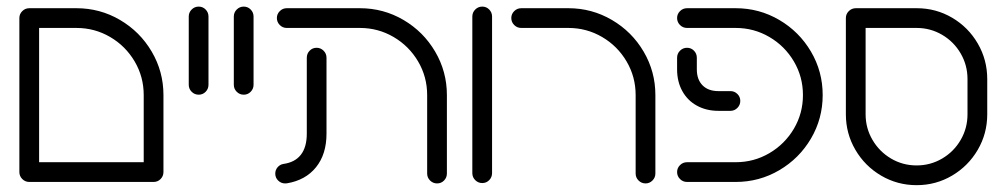

<svg xmlns="http://www.w3.org/2000/svg" viewBox="-20 -543 3004 573"><path d="M37.8 -489.3H96.7V-29.6H37.8ZM467.8 -29.6H408.9V-259.3Q408.9 -313.7 381.9 -359.6Q354.8 -405.6 308.7 -432.6Q262.6 -459.6 208.1 -459.6H67.4Q55.2 -459.6 46.5 -468.3Q37.8 -477 37.8 -489.3Q37.8 -501.1 46.5 -509.8Q55.2 -518.5 67.4 -518.5H208.1Q278.5 -518.5 338.1 -483.5Q397.8 -448.5 432.8 -388.9Q467.8 -329.3 467.8 -259.3ZM37.8 -29.6Q37.8 -41.5 46.5 -50.2Q55.2 -58.9 67.4 -58.9H438.5Q450.7 -58.9 459.3 -50.2Q467.8 -41.5 467.8 -29.6Q467.8 -17.4 459.3 -8.7Q450.7 0 438.5 0H67.4Q55.2 0 46.5 -8.7Q37.8 -17.4 37.8 -29.6Z M543.3 -290V-493.7Q543.3 -505.9 552 -514.6Q560.7 -523.3 573 -523.3Q585.2 -523.3 593.7 -514.6Q602.2 -505.9 602.2 -493.7V-290Q602.2 -277.8 593.7 -269.1Q585.2 -260.4 573 -260.4Q560.7 -260.4 552 -269.1Q543.3 -277.8 543.3 -290Z M677.8 -290V-493.7Q677.8 -505.9 686.5 -514.6Q695.2 -523.3 707.4 -523.3Q719.6 -523.3 728.1 -514.6Q736.7 -505.9 736.7 -493.7V-290Q736.7 -277.8 728.1 -269.1Q719.6 -260.4 707.4 -260.4Q695.2 -260.4 686.5 -269.1Q677.8 -277.8 677.8 -290Z M830.7 4.4Q818.9 4.4 810.2 -4.1Q801.5 -12.6 801.5 -24.8Q801.5 -35.6 808.3 -43.7Q815.2 -51.9 825.6 -53.7Q860.4 -58.5 878 -81.3Q895.6 -104.1 895.6 -144.1V-370.7Q895.6 -383 904.1 -391.7Q912.6 -400.4 924.8 -400.4Q937 -400.4 945.7 -391.7Q954.4 -383 954.4 -370.7V-144.1Q954.4 -82.6 923.1 -43.9Q891.9 -5.2 836.3 4.1Q834.4 4.4 830.7 4.4ZM1284.4 4.4Q1272.2 4.4 1263.5 -4.3Q1254.8 -13 1254.8 -25.2V-259.3Q1254.8 -313.7 1227.8 -359.6Q1200.7 -405.6 1154.6 -432.6Q1108.5 -459.6 1054.1 -459.6H835.6Q823.7 -459.6 815 -468.3Q806.3 -477 806.3 -489.3Q806.3 -501.1 815 -509.8Q823.7 -518.5 835.6 -518.5H1054.1Q1124.4 -518.5 1184.1 -483.5Q1243.7 -448.5 1278.7 -388.9Q1313.7 -329.3 1313.7 -259.3V-25.2Q1313.7 -13 1305.2 -4.3Q1296.7 4.4 1284.4 4.4Z M1389.6 -26.3V-493.7Q1389.6 -505.9 1398.3 -514.6Q1407 -523.3 1419.3 -523.3Q1431.5 -523.3 1440 -514.6Q1448.5 -505.9 1448.5 -493.7V-26.3Q1448.5 -14.1 1440 -5.4Q1431.5 3.3 1419.3 3.3Q1407 3.3 1398.3 -5.4Q1389.6 -14.1 1389.6 -26.3Z M1906.7 4.4Q1894.4 4.4 1885.7 -4.3Q1877 -13 1877 -25.2V-259.3Q1877 -313.7 1850 -359.6Q1823 -405.6 1776.9 -432.6Q1730.7 -459.6 1676.3 -459.6H1535.6Q1523.3 -459.6 1514.6 -468.3Q1505.9 -477 1505.9 -489.3Q1505.9 -501.1 1514.6 -509.8Q1523.3 -518.5 1535.6 -518.5H1676.3Q1746.3 -518.5 1806.1 -483.5Q1865.9 -448.5 1900.9 -388.9Q1935.9 -329.3 1935.9 -259.3V-25.2Q1935.9 -13 1927.2 -4.3Q1918.5 4.4 1906.7 4.4Z M2000.7 -29.6Q2000.7 -41.5 2009.4 -50.2Q2018.1 -58.9 2030.4 -58.9H2175.6Q2230 -58.9 2276.1 -85.9Q2322.2 -113 2349.3 -158.9Q2376.3 -204.8 2376.3 -259.3Q2376.3 -313.7 2349.3 -359.6Q2322.2 -405.6 2276.1 -432.6Q2230 -459.6 2175.6 -459.6H2030.4Q2018.1 -459.6 2009.4 -468.3Q2000.7 -477 2000.7 -489.3Q2000.7 -501.1 2009.4 -509.8Q2018.1 -518.5 2030.4 -518.5H2175.6Q2245.9 -518.5 2305.6 -483.5Q2365.2 -448.5 2400.2 -389.1Q2435.2 -329.6 2435.2 -259.3Q2435.2 -188.9 2400.2 -129.4Q2365.2 -70 2305.6 -35Q2245.9 0 2175.6 0H2030.4Q2018.1 0 2009.4 -8.7Q2000.7 -17.4 2000.7 -29.6ZM2000.7 -335.9V-370.7Q2000.7 -383 2009.4 -391.7Q2018.1 -400.4 2030.4 -400.4Q2042.6 -400.4 2051.1 -391.7Q2059.6 -383 2059.6 -370.7V-335.9Q2059.6 -305.6 2076.7 -288.3Q2093.7 -271.1 2124.1 -271.1H2160Q2171.9 -271.1 2180.6 -262.6Q2189.3 -254.1 2189.3 -241.9Q2189.3 -229.6 2180.6 -220.9Q2171.9 -212.2 2160 -212.2H2124.1Q2087.8 -212.2 2059.6 -227.8Q2031.5 -243.3 2016.1 -271.5Q2000.7 -299.6 2000.7 -335.9Z M2504.4 -201.9V-489.3Q2504.4 -501.1 2513.1 -509.8Q2521.9 -518.5 2534.1 -518.5H2715.9Q2773.3 -518.5 2821.7 -490Q2870 -461.5 2898.1 -413Q2926.3 -364.4 2926.3 -307V-201.9Q2926.3 -144.4 2898 -95.9Q2869.6 -47.4 2821.3 -18.9Q2773 9.6 2715.6 9.6Q2658.1 9.6 2609.6 -18.9Q2561.1 -47.4 2532.8 -95.9Q2504.4 -144.4 2504.4 -201.9ZM2715.6 -49.3Q2756.7 -49.3 2791.7 -69.8Q2826.7 -90.4 2847 -125.4Q2867.4 -160.4 2867.4 -201.9V-307Q2867.4 -348.5 2847 -383.5Q2826.7 -418.5 2791.7 -439.1Q2756.7 -459.6 2715.6 -459.6H2563.3V-201.9Q2563.3 -160.4 2583.9 -125.4Q2604.4 -90.4 2639.3 -69.8Q2674.1 -49.3 2715.6 -49.3Z"/></svg>

Font: 26F Galaxy Hebrew Medium
Style: Regular
Weight: 500
Designer: C₂₉H₂₅N₃O₅
Version: Version 1.000